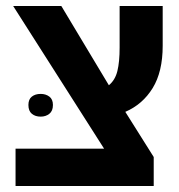

<svg xmlns="http://www.w3.org/2000/svg" viewBox="-20 -622 599 642"><path d="M32 0V-125H328L24 -602H185L344 -337Q365 -354 372.5 -384.5Q380 -415 380 -463V-602H524V-469Q524 -382 490.5 -327.5Q457 -273 399 -248L494 -97V0ZM75 -271Q75 -290 86.5 -299Q98 -308 116 -308Q133 -308 145 -299Q157 -290 157 -271Q157 -251 145 -241.5Q133 -232 116 -232Q98 -232 86.5 -241.5Q75 -251 75 -271Z"/></svg>

Font: Noto Sans Hebrew SemiCondensed
Style: Bold
Weight: 700
Width: 4
Designer: Monotype Design Team
Foundry: Monotype Imaging Inc.
Version: Version 2.004; ttfautohint (v1.8.4.7-5d5b)